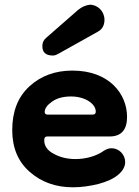

<svg xmlns="http://www.w3.org/2000/svg" viewBox="-20 -780 592 816"><path d="M176 -619C165 -610 160 -598 160 -584C160 -557 175 -544 205 -544C216 -544 222 -549 229 -552L397 -646C415 -656 424 -673 424 -696C424 -732 395 -760 362 -760C345 -758 328 -751 312 -738ZM290 16C325 16 361 11 398 2C435 -8 463 -21 482 -37C502 -54 512 -72 512 -91C512 -123 486 -150 454 -150C443 -150 432 -146 421 -139C389 -116 344 -104 301 -104C267 -104 236 -111 209 -126C182 -140 168 -159 168 -184C168 -195 172 -200 181 -200H446C495 -200 520 -228 520 -283C520 -381 444 -480 288 -480C215 -480 154 -458 105 -413C56 -368 32 -306 32 -227C32 -152 57 -92 107 -49C156 -6 217 16 290 16ZM182 -293C174 -293 170 -297 170 -304C170 -319 180 -333 201 -348C222 -363 249 -370 282 -370C343 -370 387 -338 387 -306C387 -293 377 -293 373 -293Z"/></svg>

Font: Dongle
Style: Bold
Weight: 700
Designer: Yanghee Ryu
Foundry: Yanghee Ryu
Version: Version 2.000